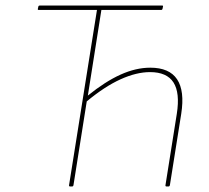

<svg xmlns="http://www.w3.org/2000/svg" viewBox="-20 -675 757 695"><path d="M234 0Q229 0 230 -5L331 -639H120Q116 -639 117 -643L119 -652Q120 -655 124 -655H567Q571 -655 570 -651L568 -642Q567 -640 566 -639.5Q565 -639 563 -639H347L298 -329Q361 -380 416.5 -405Q472 -430 524 -430Q593 -430 621 -388Q649 -346 636 -263L595 -5Q594 0 590 0H583Q578 0 579 -5L620 -263Q632 -339 608 -376.5Q584 -414 523 -414Q474 -414 416.5 -388Q359 -362 294 -308L246 -5Q245 0 241 0Z"/></svg>

Font: Sofia Sans Hairline
Style: Italic
Weight: 1
Italic angle: -9°
Designer: Botio Nikoltchev, Ani Petrova
Foundry: lettersoup
Version: Version 4.102